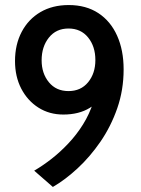

<svg xmlns="http://www.w3.org/2000/svg" viewBox="-20 -734 560 761"><path d="M189.5 7 115.5 -57.5Q149 -77 184 -104.2Q219 -131.5 251.2 -165.8Q283.5 -200 309 -240.8Q334.5 -281.5 349.5 -328.5Q364.5 -375.5 364.5 -428L400.5 -378.5Q379 -333 336 -306.5Q293 -280 231 -280Q175.5 -280 132.2 -307.5Q89 -335 64.2 -382.8Q39.5 -430.5 39.5 -492Q39.5 -557.5 66 -607.8Q92.5 -658 140.2 -686Q188 -714 252.5 -714Q321 -714 369.8 -682Q418.5 -650 444.2 -592.5Q470 -535 470 -459Q470 -377.5 444.8 -305Q419.5 -232.5 378 -172.2Q336.5 -112 287.2 -66.5Q238 -21 189.5 7ZM251.5 -373Q300.5 -373 329.2 -408Q358 -443 358 -496Q358 -550 329.2 -585.5Q300.5 -621 251.5 -621Q202.5 -621 173.8 -585Q145 -549 145 -495Q145 -443 173.8 -408Q202.5 -373 251.5 -373Z"/></svg>

Font: Cabin SemiCondensedMedium
Style: Regular
Weight: 500
Width: 4
Designer: Pablo Impallari
Foundry: Pablo Impallari. http://www.impallari.com Igino Marini. http://www.ikern.com
Version: Version 3.001